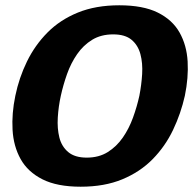

<svg xmlns="http://www.w3.org/2000/svg" viewBox="-20 -696 730 726"><path d="M285 10Q196 10 140.5 -18Q85 -46 58 -94.5Q31 -143 27.5 -205Q24 -267 38 -334Q52 -402 82 -463.5Q112 -525 159.5 -573Q207 -621 274.5 -648.5Q342 -676 431 -676Q521 -676 576.5 -648.5Q632 -621 659 -573Q686 -525 689.5 -463.5Q693 -402 679 -334Q664 -267 634.5 -205Q605 -143 557.5 -94.5Q510 -46 442.5 -18Q375 10 285 10ZM308 -100Q354 -100 387.5 -121Q421 -142 444.5 -176Q468 -210 483 -251.5Q498 -293 507 -334Q515 -375 517.5 -416Q520 -457 511 -491Q502 -525 477.5 -545.5Q453 -566 408 -566Q362 -566 328.5 -545.5Q295 -525 271.5 -491Q248 -457 233.5 -416Q219 -375 210 -334Q201 -293 198.5 -251.5Q196 -210 204.5 -176Q213 -142 238 -121Q263 -100 308 -100Z"/></svg>

Font: Epunda Sans ExtraBold
Style: Italic
Weight: 800
Italic angle: -12.0243°
Designer: Simon Atzbach
Foundry: typofactur
Version: Version 2.204; ttfautohint (v1.8.4.7-5d5b)